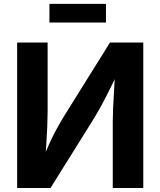

<svg xmlns="http://www.w3.org/2000/svg" viewBox="-20 -940 802 960"><path d="M696.4 0H543.8V-334.4Q543.8 -359.4 545.5 -398.6Q547.3 -437.8 550.3 -486.3Q553.3 -534.9 556.3 -587.5H575.2Q546.1 -528.1 524.6 -485.1Q503.2 -442.2 483.9 -406.9Q464.6 -371.7 441.1 -333.9L232.5 0H65.7V-727.5H218.1V-378.3Q218.1 -349.2 216.3 -307.1Q214.5 -265 211.6 -219.3Q208.7 -173.6 205.4 -132.9H190.1Q209.2 -183.7 227.8 -224.2Q246.4 -264.8 264.7 -297.8Q283 -330.9 300.3 -359.2L530 -727.5H696.4ZM509.8 -920.5V-827.4H227.2V-920.5Z"/></svg>

Font: Inter Variable LoSnoCo
Style: Regular
Weight: 400
Designer: Rasmus Andersson
Foundry: rsms
Version: Version 4.000;git-a52131595; featfreeze: case,dlig,ss01,ss02